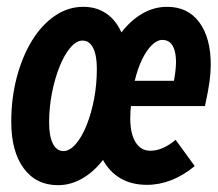

<svg xmlns="http://www.w3.org/2000/svg" viewBox="-20 -533 640 563"><path d="M456 -416Q441 -416 425.5 -401Q410 -386 397 -359.5Q384 -333 375 -296H490Q501 -354 492 -385Q483 -416 456 -416ZM166 -90Q184 -90 202 -110.5Q220 -131 234 -166Q248 -201 256 -243.5Q264 -286 264 -331Q264 -371 253 -392.5Q242 -414 222 -414Q204 -414 186.5 -393.5Q169 -373 155 -338.5Q141 -304 132.5 -261Q124 -218 124 -173Q124 -134 135 -112Q146 -90 166 -90ZM150 10Q86 10 49.5 -39.5Q13 -89 13 -176Q13 -246 29.5 -307.5Q46 -369 74.5 -415Q103 -461 141.5 -487Q180 -513 224 -513Q263 -513 291.5 -493.5Q320 -474 336 -438Q364 -474 398 -493.5Q432 -513 470 -513Q531 -513 564.5 -467.5Q598 -422 598 -343Q598 -321 594.5 -294.5Q591 -268 581 -222H364Q363 -214 362.5 -206Q362 -198 362 -186Q362 -141 377.5 -116Q393 -91 421 -91Q439 -91 457.5 -99Q476 -107 495 -123L551 -46Q484 9 411 9Q366 9 333.5 -10Q301 -29 282 -64Q255 -29 221 -9.5Q187 10 150 10Z"/></svg>

Font: Red Hat Mono SemiBold
Style: Italic
Weight: 600
Italic angle: -12°
Monospace: yes
Designer: Pentagram, MCKL
Foundry: MCKL
Version: Version 1.030